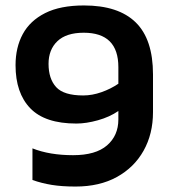

<svg xmlns="http://www.w3.org/2000/svg" viewBox="-20 -674 618 704"><path d="M257 10Q207 10 170 4Q133 -2 99 -14V-130Q162 -105 248 -105Q331 -105 372.5 -141Q414 -177 414 -236V-267Q382 -245 339 -233Q296 -221 260 -221Q145 -221 91 -277Q37 -333 37 -435Q37 -500 63.5 -549Q90 -598 145.5 -626Q201 -654 288 -654Q414 -654 477.5 -592Q541 -530 541 -401V-263Q541 -183 506.5 -121.5Q472 -60 408.5 -25Q345 10 257 10ZM285 -324Q318 -324 352 -336Q386 -348 414 -367V-428Q414 -554 287 -554Q223 -554 190.5 -523Q158 -492 158 -440Q158 -385 186 -354.5Q214 -324 285 -324Z"/></svg>

Font: Kanit Medium
Style: Regular
Weight: 500
Designer: Katatrad Team
Foundry: CadsonDemak
Version: Version 2.000; ttfautohint (v1.8.3)